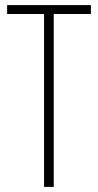

<svg xmlns="http://www.w3.org/2000/svg" viewBox="-20 -734 385 754"><path d="M191 0V-679H337V-714H8V-679H153V0Z"/></svg>

Font: Noto Sans Thai Looped ExtraCondensed ExtraLight
Style: Regular
Weight: 200
Width: 2
Designer: Sasikarn Vongin, Ben Mitchell
Foundry: The Fontpad Ltd
Version: Version 1.001